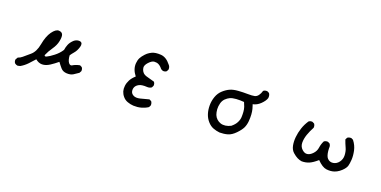

<svg xmlns="http://www.w3.org/2000/svg" viewBox="-16 -1246 4032 2030"><g transform="rotate(20 2000.0 -231.0)"><path d="M169.4 93.8Q151.9 91.3 138.7 80.6L138.2 80.1Q125 64.5 127 40.5V39.1L127.9 38.1L141.6 14.6L142.6 12.7L144.5 12.2Q168.9 4.4 189.5 -13.2Q210.9 -31.7 261.2 -74.2Q310.1 -115.2 326.2 -205.1Q343.3 -298.3 380.9 -351.1Q419.9 -405.3 455.1 -403.8Q490.2 -402.3 500 -376.5Q502.4 -370.6 503.4 -362.8Q504.4 -355 504.2 -345.7Q503.9 -336.4 502.7 -325.7Q501.5 -314.9 499 -302.7Q494.1 -277.3 482.9 -252.9Q471.7 -228.5 455.1 -204.6Q422.9 -159.2 401.9 -109.9Q401.9 -107.9 402.3 -106.9Q402.8 -106 403.3 -105Q408.2 -93.8 426.8 -102.5Q455.1 -115.2 500.5 -150.4Q511.2 -158.7 521.7 -168.2Q532.2 -177.7 541.5 -187.7Q550.8 -197.8 559.3 -208.7Q567.9 -219.7 575.2 -231.4Q577.6 -247.6 581.5 -262.5Q585.4 -277.3 591.3 -292Q603.5 -322.8 631.8 -350.1Q641.1 -359.4 651.9 -365.2Q662.6 -371.1 674.1 -373.8Q685.5 -376.5 697.8 -375.5Q702.6 -375 706.5 -374Q722.2 -369.6 726.3 -355Q730.5 -340.3 724.6 -320.3Q711.4 -273.4 686 -244.1Q663.1 -217.3 650.4 -197.8Q653.8 -143.1 673.8 -117.2Q692.9 -93.8 713.9 -107.9Q740.7 -125.5 788.1 -135.7L790 -136.2L791.5 -135.3L811 -125.5L812.5 -125L813 -124Q826.2 -108.4 824.2 -84.5V-83L823.7 -82L812 -60.5L811 -59.6L810.1 -58.6Q783.7 -39.1 756.8 -22.9Q742.7 -14.2 725.1 -10.5Q707.5 -6.8 686 -7.8Q642.6 -9.8 618.2 -37.6Q596.7 -62 572.3 -95.7Q533.2 -63 492.7 -36.6Q448.2 -7.8 407.2 -7.8Q368.7 -7.8 333.5 -37.6Q303.7 -3.4 272.5 29.3Q237.8 65.4 198.2 87.4H197.3L196.8 87.9L171.4 93.8H170.4Z M1465.3 72.3Q1429.7 70.3 1397.5 58.1Q1380.9 52.2 1367.4 42.7Q1354 33.2 1343.3 20.5Q1332.5 7.8 1325.2 -5.6Q1317.9 -19 1313.5 -33.2Q1305.7 -61 1309.6 -94.2Q1313.5 -127.9 1330.6 -160.6Q1346.7 -192.4 1383.8 -226.1Q1358.4 -258.3 1347.2 -290Q1335 -324.2 1337.9 -359.6Q1340.8 -395 1354 -420.9Q1367.2 -445.8 1393.6 -474.1Q1402.3 -483.9 1412.4 -492.2Q1422.4 -500.5 1433.6 -507.3Q1444.8 -514.2 1457 -520Q1494.1 -537.1 1554.7 -533.2Q1616.2 -529.3 1667.5 -463.9Q1677.2 -454.1 1681.4 -441.7Q1685.5 -429.2 1684.6 -414.6V-413.6L1684.1 -412.6L1674.3 -393.1L1673.8 -391.6L1672.9 -391.1Q1665 -384.3 1655 -381.6Q1645 -378.9 1633.3 -379.9H1632.3L1631.3 -380.4L1611.8 -390.1L1610.4 -390.6L1609.9 -391.6Q1601.6 -401.9 1593.5 -409.9Q1585.4 -418 1577.9 -423.3Q1570.3 -428.7 1563.5 -432.1Q1542 -442.4 1514.6 -440.4Q1488.3 -438.5 1455.6 -403.3Q1423.3 -368.2 1427.7 -339.8Q1429.2 -330.1 1432.1 -321.3Q1435.1 -312.5 1439.5 -304.9Q1443.8 -297.4 1449.7 -291Q1451.7 -288.6 1454.1 -286.4Q1456.5 -284.2 1459.2 -282.2Q1461.9 -280.3 1464.6 -278.3Q1467.3 -276.4 1470.5 -274.7Q1473.6 -272.9 1477.1 -271.5Q1480.5 -270 1484.1 -268.6Q1487.8 -267.1 1491.7 -265.9Q1495.6 -264.6 1499.5 -263.7Q1533.7 -254.9 1580.6 -241.2L1582.5 -240.7L1583.5 -239.3Q1590.3 -231.4 1593 -221.4Q1595.7 -211.4 1594.7 -199.7V-198.7L1594.2 -197.8L1584.5 -178.2L1583.5 -176.8L1582.5 -175.8Q1561 -161.1 1533.7 -163.1Q1473.1 -167 1444.3 -150.9Q1415.5 -135.3 1405.8 -112.8Q1396 -90.3 1401.4 -64.9Q1406.7 -40 1433.6 -26.4Q1460.9 -12.2 1506.3 -22.9Q1554.2 -34.2 1601.1 -47.9L1603 -48.3L1605 -47.4L1624.5 -37.6L1626 -36.6L1627 -35.6Q1639.6 -17.1 1637.7 6.3V7.3L1637.2 8.3L1627.4 27.8L1626.5 29.3L1625.5 30.3Q1608.4 41.5 1589.8 49.6Q1571.3 57.6 1551.3 63.2Q1531.2 68.8 1509.8 71Q1488.3 73.2 1465.3 72.3Z M2418.5 27.3Q2380.4 23.4 2345.7 10.3Q2310.1 -2.9 2280.3 -36.6Q2250.5 -70.3 2236.8 -113.3Q2222.7 -156.2 2222.7 -207Q2222.7 -257.8 2239.7 -305.7Q2256.8 -354 2292.5 -386.2Q2327.6 -418 2363.8 -434.1Q2399.9 -450.2 2454.1 -454.1Q2507.8 -458 2559.1 -457Q2584.5 -456.5 2603.5 -457.8Q2622.6 -459 2635.3 -461.9Q2659.7 -467.3 2675.8 -489.7Q2692.9 -513.2 2700.2 -541.5L2700.7 -543.5L2702.6 -544.9Q2719.7 -557.6 2743.7 -555.7H2744.6L2745.6 -555.2L2765.1 -545.4L2766.6 -544.4L2767.6 -543.5Q2782.7 -522 2778.3 -490.2V-489.7L2777.8 -489.3Q2768.1 -457 2728.5 -418.5Q2691.9 -382.8 2645.5 -373.5Q2648.4 -365.2 2650.9 -357.4Q2653.3 -349.6 2655.5 -342Q2657.7 -334.5 2660.2 -326.7Q2667 -300.8 2669.4 -267.1Q2671.9 -233.4 2668.5 -190.9Q2666.5 -169.4 2661.6 -150.4Q2656.7 -131.3 2648.9 -114.7Q2632.8 -81.5 2592.3 -39.6Q2550.8 3.4 2508.3 15.6Q2466.8 27.3 2418.9 27.3ZM2511.2 -82Q2530.8 -97.7 2543.9 -113.3Q2557.1 -128.9 2564.9 -145Q2573.2 -161.6 2577.4 -177Q2581.5 -192.4 2582 -206.1Q2582.5 -220.7 2582.3 -235.4Q2582 -250 2581.1 -264.2Q2579.1 -293 2570.8 -317.4Q2562.5 -340.8 2551.8 -364.7Q2528.8 -366.7 2506.8 -366.9Q2484.9 -367.2 2463.9 -365.7Q2420.4 -362.3 2396 -351.1Q2383.8 -345.7 2372.1 -337.2Q2360.4 -328.6 2348.6 -317.4Q2326.7 -294.9 2318.4 -262.2Q2309.6 -229 2311.5 -195.8Q2312.5 -179.2 2315.7 -164.1Q2318.8 -148.9 2323.7 -135.7Q2334 -109.9 2353.5 -92.3Q2373 -74.7 2397.2 -66.7Q2421.4 -58.6 2451.7 -62.5Q2466.3 -64.5 2481.2 -69.3Q2496.1 -74.2 2511.2 -82Z M3337.9 16.6Q3311.5 12.7 3287.6 0.5Q3263.2 -11.7 3234.9 -36.6Q3205.6 -62.5 3196.3 -107.4Q3187.5 -150.9 3192.4 -202.6Q3197.3 -253.9 3214.4 -305.7Q3222.7 -331.5 3234.6 -355.7Q3246.6 -379.9 3261.7 -402.8L3262.2 -403.3L3262.7 -403.8Q3278.3 -417 3302.2 -415H3303.2L3304.2 -414.6L3323.7 -404.8L3325.2 -403.8L3326.2 -402.8Q3338.9 -385.7 3336.9 -361.8V-360.4L3336.4 -359.4Q3323.7 -336.4 3313 -312.5Q3302.2 -288.6 3293.5 -263.7Q3285.2 -239.3 3281 -215.8Q3276.9 -192.4 3277.3 -169.9Q3277.8 -147.9 3285.6 -130.4Q3293.5 -112.8 3308.6 -98.9Q3323.7 -85 3338.6 -79.3Q3353.5 -73.7 3368.2 -76.2Q3398.4 -80.6 3427.2 -111.3Q3456.5 -142.1 3461.9 -181.6Q3467.8 -223.6 3485.8 -259.3L3486.8 -260.7L3487.8 -261.7Q3504.9 -274.4 3528.8 -272.5H3529.8L3530.8 -272L3550.3 -262.2L3551.8 -261.7L3552.2 -260.3Q3567.4 -241.2 3563.5 -213.4Q3564 -196.8 3565.4 -182.4Q3566.9 -168 3569.3 -156Q3571.8 -144 3575.2 -134.3Q3578.6 -124.5 3582.8 -116.7Q3586.9 -108.9 3592.3 -103.5Q3618.2 -75.7 3656.2 -81.1Q3675.8 -84 3691.7 -93.8Q3707.5 -103.5 3720.2 -120.6Q3746.1 -155.3 3744.1 -198.7Q3743.7 -210 3742.2 -220.7Q3740.7 -231.4 3738.5 -241.5Q3736.3 -251.5 3733.2 -261.2Q3730 -271 3725.6 -279.8Q3716.8 -298.3 3709.2 -317.6Q3701.7 -336.9 3694.8 -356.4L3693.8 -358.9L3694.8 -360.8L3704.6 -380.4L3705.6 -381.8L3706.5 -382.8Q3715.3 -389.2 3725.8 -391.8Q3736.3 -394.5 3748.5 -393.6H3749.5L3750.5 -393.1L3770 -383.3L3771.5 -382.8L3772 -381.3Q3790 -358.4 3802 -333Q3814 -307.6 3820.3 -279.8Q3832 -224.1 3829.1 -179.2Q3826.2 -134.8 3818.4 -107.9Q3814 -93.8 3803.2 -78.4Q3792.5 -63 3774.9 -46.4Q3763.7 -35.6 3751.5 -26.9Q3739.3 -18.1 3726.8 -11.5Q3714.4 -4.9 3701.2 -0.5Q3661.6 12.7 3613.8 6.8Q3566.4 1 3508.3 -59.1Q3459.5 -16.6 3423.3 -0.5Q3385.3 16.6 3338.9 16.6H3338.4Z"/></g></svg>

Font: NaikaiFont
Style: SemiBold
Weight: 600
Version: Version 1.89